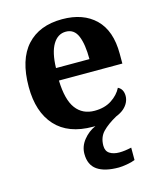

<svg xmlns="http://www.w3.org/2000/svg" viewBox="-117 -634 805 959"><g transform="rotate(-15 285.5 -154.5)"><path d="M378 240Q305 240 267 213.5Q229 187 229 130Q229 91 255 58.5Q281 26 318 10Q315 10 312 10Q309 10 306 10Q179 10 113 -62.5Q47 -135 47 -265Q47 -406 112 -477.5Q177 -549 295 -549Q404 -549 466.5 -488Q529 -427 529 -308V-257H201Q204 -157 238.5 -111Q273 -65 335 -65Q387 -65 423 -88.5Q459 -112 476 -146Q490 -139 496.5 -126.5Q503 -114 503 -97Q503 -80 495 -63.5Q487 -47 471.5 -33.5Q456 -20 431 -10Q384 16 357.5 43.5Q331 71 331 115Q331 143 350.5 155.5Q370 168 400 168Q414 168 429.5 166Q445 164 463 160V224Q447 231 420.5 235.5Q394 240 378 240ZM376 -321Q376 -398 358 -441Q340 -484 297 -484Q255 -484 230 -442.5Q205 -401 203 -321Z"/></g></svg>

Font: Noto Serif Khojki
Style: Bold
Weight: 700
Version: Version 2.003